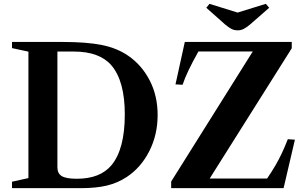

<svg xmlns="http://www.w3.org/2000/svg" viewBox="-20 -980 1590 1000"><path d="M42.5 0V-33.5L128 -52.5V-711L42.5 -729.5V-761.5H306Q432 -761.5 511 -745.5Q590 -729.5 648 -689.5Q718.5 -641 759.8 -561Q801 -481 801 -381Q801 -278 757.5 -192.5Q714 -107 640.5 -58.5Q593 -27 536.8 -13.5Q480.5 0 399.5 0ZM380 -49Q501.5 -49 560.5 -119.5Q630 -203 630 -384.5Q630 -558 560 -640Q498 -711.5 364.5 -711.5H279V-108.5Q279 -76.5 301.8 -62.8Q324.5 -49 380 -49ZM871.5 0V-34.5L1296.5 -712H1013.5Q952 -603 931 -538.5L894 -540.5L942.5 -761.5H1499.5V-728.5L1072 -50H1371Q1395.5 -86 1413.8 -117.2Q1432 -148.5 1447.5 -181.2Q1463 -214 1479 -255L1516 -252.5L1457 0ZM1218.5 -822Q1199 -822 1184.8 -829.8Q1170.5 -837.5 1152.5 -852.5L1054.5 -939.5L1071 -960L1217.5 -914.5L1364.5 -960L1382 -939.5L1282.5 -852.5Q1264 -837 1249.5 -829.5Q1235 -822 1218.5 -822Z"/></svg>

Font: Libre Caslon Text SemiBold
Style: Regular
Weight: 600
Designer: Pablo Impallari, Rodrigo Fuenzalida, Katja Schimmel
Foundry: Pablo Impallari, Rodrigo Fuenzalida
Version: Version 2.000